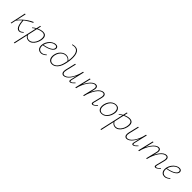

<svg xmlns="http://www.w3.org/2000/svg" viewBox="437 -2569 4716 4716"><g transform="rotate(45 2795.0 -211.0)"><path d="M88 -121 76 -130Q129 -202 186.5 -255Q244 -308 304 -347Q364 -386 425 -413L438 -393Q396 -374 351.5 -349.5Q307 -325 261.5 -292.5Q216 -260 172.5 -218Q129 -176 88 -121ZM42 0 129 -408H154L64 0ZM331 4Q294 4 267.5 -23Q241 -50 224.5 -108Q208 -166 201 -259L222 -274Q229 -181 244.5 -125Q260 -69 283.5 -44Q307 -19 337 -19Q359 -19 377.5 -29Q396 -39 409.5 -50.5Q423 -62 429 -68L441 -56Q418 -32 390.5 -14Q363 4 331 4Z M441 289 608 -460 632 -462 608 -350 466 289ZM666 4Q633 4 607 -8Q581 -20 562 -41Q543 -62 534 -89L547 -100Q561 -65 591 -41Q621 -17 664 -17Q706 -17 743 -43.5Q780 -70 808 -116.5Q836 -163 848 -221Q864 -303 842.5 -345.5Q821 -388 757 -388Q733 -388 702 -381Q671 -374 637.5 -360.5Q604 -347 570 -327Q536 -307 505 -279L495 -293Q539 -331 587 -357Q635 -383 681.5 -396.5Q728 -410 765 -410Q814 -410 842 -388.5Q870 -367 878.5 -325.5Q887 -284 875 -226Q863 -167 833 -114.5Q803 -62 760.5 -29Q718 4 666 4Z M1089 5Q1041 5 1009 -20Q977 -45 966.5 -90Q956 -135 969 -194Q983 -253 1019.5 -303Q1056 -353 1105 -383Q1154 -413 1205 -413Q1241 -413 1258.5 -399Q1276 -385 1280.5 -365.5Q1285 -346 1281 -326Q1274 -292 1237 -260.5Q1200 -229 1136.5 -205Q1073 -181 983 -167V-186Q1064 -199 1123 -220.5Q1182 -242 1216 -269.5Q1250 -297 1256 -326Q1258 -337 1256.5 -352Q1255 -367 1242 -379Q1229 -391 1198 -391Q1153 -391 1111 -363Q1069 -335 1038.5 -290Q1008 -245 994 -195Q982 -143 990 -102.5Q998 -62 1024.5 -39.5Q1051 -17 1093 -17Q1123 -17 1154.5 -30.5Q1186 -44 1218 -77L1231 -62Q1208 -40 1184.5 -25Q1161 -10 1137.5 -2.5Q1114 5 1089 5Z M1473 5Q1436 5 1408 -10.5Q1380 -26 1363 -54Q1346 -82 1342 -120Q1338 -158 1347 -203Q1360 -266 1393.5 -312Q1427 -358 1472.5 -384Q1518 -410 1568 -410Q1615 -410 1650 -388.5Q1685 -367 1707 -332L1695 -318Q1675 -352 1644 -371Q1613 -390 1570 -390Q1523 -390 1482.5 -366Q1442 -342 1413 -299Q1384 -256 1372 -200Q1362 -147 1371.5 -105.5Q1381 -64 1408 -40.5Q1435 -17 1477 -17Q1545 -17 1598.5 -77Q1652 -137 1676 -243Q1699 -328 1706 -408Q1713 -488 1702 -552Q1691 -616 1657 -653.5Q1623 -691 1563 -691Q1546 -691 1528 -688Q1510 -685 1492 -680L1486 -697Q1509 -704 1530.5 -707.5Q1552 -711 1570 -711Q1623 -711 1658 -685.5Q1693 -660 1710.5 -614Q1728 -568 1731.5 -508Q1735 -448 1727 -379.5Q1719 -311 1701 -240Q1683 -163 1649 -108Q1615 -53 1570 -24Q1525 5 1473 5Z M1880 4Q1857 4 1840 -5.5Q1823 -15 1813.5 -34Q1804 -53 1803.5 -82.5Q1803 -112 1812 -153L1873 -408H1898L1838 -154Q1821 -84 1835 -51.5Q1849 -19 1886 -19Q1917 -19 1953.5 -42.5Q1990 -66 2027 -114.5Q2064 -163 2096 -236.5Q2128 -310 2150 -408H2168Q2143 -301 2108.5 -223.5Q2074 -146 2034.5 -95.5Q1995 -45 1955.5 -20.5Q1916 4 1880 4ZM2100 4Q2086 4 2077.5 -3Q2069 -10 2067 -23Q2065 -36 2070 -56L2152 -408H2175L2093 -59Q2089 -37 2092 -28Q2095 -19 2108 -19Q2131 -19 2154.5 -38.5Q2178 -58 2206 -89L2218 -77Q2185 -40 2156 -18Q2127 4 2100 4Z M2880 4Q2866 4 2856.5 -3Q2847 -10 2845.5 -23Q2844 -36 2848 -56L2905 -282Q2916 -329 2905.5 -359Q2895 -389 2855 -389Q2819 -389 2780.5 -361Q2742 -333 2705 -281Q2668 -229 2637 -158Q2606 -87 2586 0H2567Q2590 -94 2623 -170.5Q2656 -247 2695.5 -301Q2735 -355 2777.5 -383.5Q2820 -412 2861 -412Q2892 -412 2911 -396.5Q2930 -381 2935 -352Q2940 -323 2929 -280L2873 -59Q2869 -40 2872 -29.5Q2875 -19 2889 -19Q2912 -19 2935.5 -38.5Q2959 -58 2987 -89L2999 -77Q2966 -40 2936.5 -18Q2907 4 2880 4ZM2287 0 2384 -408H2409L2312 0ZM2294 0Q2314 -84 2347 -159Q2380 -234 2420.5 -291Q2461 -348 2505.5 -380Q2550 -412 2594 -412Q2639 -412 2654.5 -377.5Q2670 -343 2656 -288L2584 0H2561L2631 -287Q2644 -335 2632.5 -362Q2621 -389 2586 -389Q2549 -389 2508.5 -358Q2468 -327 2430 -272.5Q2392 -218 2361 -148Q2330 -78 2313 0Z M3193 5Q3145 5 3114 -20.5Q3083 -46 3073 -91Q3063 -136 3074 -194Q3088 -259 3121.5 -309Q3155 -359 3202 -386Q3249 -413 3299 -413Q3349 -413 3379.5 -388Q3410 -363 3420.5 -318.5Q3431 -274 3418 -217Q3405 -154 3372.5 -103.5Q3340 -53 3293.5 -24Q3247 5 3193 5ZM3199 -16Q3245 -16 3284.5 -42.5Q3324 -69 3352 -114.5Q3380 -160 3392 -216Q3408 -292 3383 -342Q3358 -392 3295 -392Q3252 -392 3212.5 -368Q3173 -344 3143.5 -299.5Q3114 -255 3101 -195Q3084 -112 3111.5 -64Q3139 -16 3199 -16Z M3450 289 3617 -460 3641 -462 3617 -350 3475 289ZM3675 4Q3642 4 3616 -8Q3590 -20 3571 -41Q3552 -62 3543 -89L3556 -100Q3570 -65 3600 -41Q3630 -17 3673 -17Q3715 -17 3752 -43.5Q3789 -70 3817 -116.5Q3845 -163 3857 -221Q3873 -303 3851.5 -345.5Q3830 -388 3766 -388Q3742 -388 3711 -381Q3680 -374 3646.5 -360.5Q3613 -347 3579 -327Q3545 -307 3514 -279L3504 -293Q3548 -331 3596 -357Q3644 -383 3690.5 -396.5Q3737 -410 3774 -410Q3823 -410 3851 -388.5Q3879 -367 3887.5 -325.5Q3896 -284 3884 -226Q3872 -167 3842 -114.5Q3812 -62 3769.5 -29Q3727 4 3675 4Z M4067 4Q4044 4 4027 -5.5Q4010 -15 4000.5 -34Q3991 -53 3990.5 -82.5Q3990 -112 3999 -153L4060 -408H4085L4025 -154Q4008 -84 4022 -51.5Q4036 -19 4073 -19Q4104 -19 4140.5 -42.5Q4177 -66 4214 -114.5Q4251 -163 4283 -236.5Q4315 -310 4337 -408H4355Q4330 -301 4295.5 -223.5Q4261 -146 4221.5 -95.5Q4182 -45 4142.5 -20.5Q4103 4 4067 4ZM4287 4Q4273 4 4264.5 -3Q4256 -10 4254 -23Q4252 -36 4257 -56L4339 -408H4362L4280 -59Q4276 -37 4279 -28Q4282 -19 4295 -19Q4318 -19 4341.5 -38.5Q4365 -58 4393 -89L4405 -77Q4372 -40 4343 -18Q4314 4 4287 4Z M5067 4Q5053 4 5043.5 -3Q5034 -10 5032.5 -23Q5031 -36 5035 -56L5092 -282Q5103 -329 5092.5 -359Q5082 -389 5042 -389Q5006 -389 4967.5 -361Q4929 -333 4892 -281Q4855 -229 4824 -158Q4793 -87 4773 0H4754Q4777 -94 4810 -170.5Q4843 -247 4882.5 -301Q4922 -355 4964.5 -383.5Q5007 -412 5048 -412Q5079 -412 5098 -396.5Q5117 -381 5122 -352Q5127 -323 5116 -280L5060 -59Q5056 -40 5059 -29.5Q5062 -19 5076 -19Q5099 -19 5122.5 -38.5Q5146 -58 5174 -89L5186 -77Q5153 -40 5123.5 -18Q5094 4 5067 4ZM4474 0 4571 -408H4596L4499 0ZM4481 0Q4501 -84 4534 -159Q4567 -234 4607.5 -291Q4648 -348 4692.5 -380Q4737 -412 4781 -412Q4826 -412 4841.5 -377.5Q4857 -343 4843 -288L4771 0H4748L4818 -287Q4831 -335 4819.5 -362Q4808 -389 4773 -389Q4736 -389 4695.5 -358Q4655 -327 4617 -272.5Q4579 -218 4548 -148Q4517 -78 4500 0Z M5382 5Q5334 5 5302 -20Q5270 -45 5259.5 -90Q5249 -135 5262 -194Q5276 -253 5312.5 -303Q5349 -353 5398 -383Q5447 -413 5498 -413Q5534 -413 5551.5 -399Q5569 -385 5573.5 -365.5Q5578 -346 5574 -326Q5567 -292 5530 -260.5Q5493 -229 5429.5 -205Q5366 -181 5276 -167V-186Q5357 -199 5416 -220.5Q5475 -242 5509 -269.5Q5543 -297 5549 -326Q5551 -337 5549.5 -352Q5548 -367 5535 -379Q5522 -391 5491 -391Q5446 -391 5404 -363Q5362 -335 5331.5 -290Q5301 -245 5287 -195Q5275 -143 5283 -102.5Q5291 -62 5317.5 -39.5Q5344 -17 5386 -17Q5416 -17 5447.5 -30.5Q5479 -44 5511 -77L5524 -62Q5501 -40 5477.5 -25Q5454 -10 5430.5 -2.5Q5407 5 5382 5Z"/></g></svg>

Font: Ysabeau Infant Thin
Style: Italic
Weight: 250
Italic angle: -12°
Designer: Christian Thalmann (Catharsis Fonts)
Version: Version 2.001;gftools[0.9.30]; featfreeze: ss01,ss02,lnum